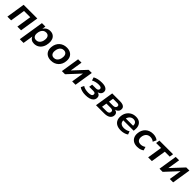

<svg xmlns="http://www.w3.org/2000/svg" viewBox="612 -2565 4804 4804"><g transform="rotate(45 3014.0 -163.0)"><path d="M42 0 120 -496H604L526 0H395L457 -394H236L174 0Z M661 180 768 -496H890L875 -400H874Q895 -436 923 -460Q951 -484 985.5 -495Q1020 -506 1059 -506Q1123 -506 1167.5 -475.5Q1212 -445 1232.5 -391Q1253 -337 1247 -265Q1241 -186 1209 -124Q1177 -62 1121 -26Q1065 10 990 10Q932 10 891.5 -17Q851 -44 835 -92H836L793 180ZM967 -90Q1011 -90 1043 -113Q1075 -136 1094.5 -176Q1114 -216 1117 -267Q1123 -332 1094.5 -369Q1066 -406 1009 -406Q966 -406 933.5 -383.5Q901 -361 882 -321.5Q863 -282 859 -230Q853 -165 881.5 -127.5Q910 -90 967 -90Z M1588 10Q1509 10 1455 -21Q1401 -52 1375.5 -108Q1350 -164 1357 -237Q1362 -299 1385.5 -349Q1409 -399 1447 -434Q1485 -469 1535 -487.5Q1585 -506 1643 -506Q1721 -506 1775 -475.5Q1829 -445 1854.5 -390Q1880 -335 1873 -261Q1869 -198 1845.5 -148Q1822 -98 1783.5 -62.5Q1745 -27 1695.5 -8.5Q1646 10 1588 10ZM1594 -90Q1638 -90 1670 -113Q1702 -136 1721.5 -176Q1741 -216 1744 -267Q1750 -332 1721.5 -369Q1693 -406 1636 -406Q1593 -406 1560.5 -383.5Q1528 -361 1509 -321.5Q1490 -282 1486 -230Q1480 -165 1508.5 -127.5Q1537 -90 1594 -90Z M1970 0 2048 -496H2168L2113 -153H2101L2421 -496H2532L2453 0H2334L2389 -345H2401L2081 0Z M2808 10Q2736 10 2678.5 -6.5Q2621 -23 2588 -50L2628 -132Q2660 -108 2709.5 -95.5Q2759 -83 2814 -83Q2877 -83 2911.5 -98.5Q2946 -114 2948 -151Q2951 -179 2932 -192.5Q2913 -206 2873 -206H2731L2745 -296H2877Q2914 -296 2937 -311Q2960 -326 2962 -356Q2964 -383 2941 -398.5Q2918 -414 2863 -414Q2811 -414 2762 -402Q2713 -390 2669 -366L2642 -451Q2689 -478 2751 -492Q2813 -506 2886 -506Q2988 -506 3038.5 -470Q3089 -434 3084 -373Q3082 -343 3067 -319Q3052 -295 3026.5 -279Q3001 -263 2968 -256L2971 -259Q3023 -252 3047.5 -221Q3072 -190 3068 -141Q3065 -93 3032.5 -58.5Q3000 -24 2943 -7Q2886 10 2808 10Z M3177 0 3255 -496H3532Q3595 -496 3633.5 -480.5Q3672 -465 3688.5 -437.5Q3705 -410 3701 -373Q3700 -343 3685 -318.5Q3670 -294 3645 -278Q3620 -262 3585 -255L3586 -259Q3638 -250 3663 -221Q3688 -192 3684 -142Q3679 -76 3623.5 -38Q3568 0 3467 0ZM3311 -80H3466Q3512 -80 3537 -97.5Q3562 -115 3565 -150Q3568 -182 3547.5 -197.5Q3527 -213 3487 -213H3332ZM3344 -293H3492Q3530 -293 3553.5 -311Q3577 -329 3580 -362Q3582 -389 3563.5 -402.5Q3545 -416 3510 -416H3364Z M4060 10Q3972 10 3913.5 -20.5Q3855 -51 3828 -107Q3801 -163 3807 -237Q3813 -316 3849.5 -376Q3886 -436 3948 -471Q4010 -506 4091 -506Q4169 -506 4218.5 -472.5Q4268 -439 4288 -380Q4308 -321 4298 -244L4295 -215H3907L3919 -293H4212L4194 -275Q4201 -319 4191.5 -350.5Q4182 -382 4156 -400.5Q4130 -419 4088 -419Q4046 -419 4014 -399.5Q3982 -380 3962 -347.5Q3942 -315 3935 -275L3931 -249Q3922 -197 3936 -161Q3950 -125 3985 -106Q4020 -87 4072 -87Q4114 -87 4156 -98.5Q4198 -110 4232 -133L4263 -49Q4222 -19 4167.5 -4.5Q4113 10 4060 10Z M4639 10Q4558 10 4504.5 -21.5Q4451 -53 4425.5 -109Q4400 -165 4407 -237Q4411 -294 4432.5 -343.5Q4454 -393 4491.5 -429Q4529 -465 4581 -485.5Q4633 -506 4698 -506Q4750 -506 4796 -490.5Q4842 -475 4869 -450L4826 -357Q4803 -378 4770.5 -390Q4738 -402 4703 -402Q4664 -402 4634 -389Q4604 -376 4583.5 -352.5Q4563 -329 4551.5 -298.5Q4540 -268 4537 -232Q4532 -169 4563 -131.5Q4594 -94 4662 -94Q4693 -94 4727.5 -105.5Q4762 -117 4790 -138L4819 -45Q4799 -29 4769.5 -16Q4740 -3 4706.5 3.5Q4673 10 4639 10Z M5022 0 5085 -395H4909L4925 -496H5408L5391 -395H5217L5154 0Z M5424 0 5502 -496H5622L5567 -153H5555L5875 -496H5986L5907 0H5788L5843 -345H5855L5535 0Z"/></g></svg>

Font: Nunito Sans 9pt
Style: Bold Italic
Weight: 700
Italic angle: -9°
Version: Version 3.101;gftools[0.9.27]